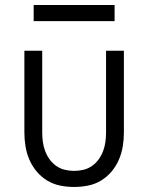

<svg xmlns="http://www.w3.org/2000/svg" viewBox="-20 -732 590 764"><path d="M275 12Q247 12 219.5 6.5Q192 1 168 -13.5Q144 -28 126 -49.5Q108 -71 97 -96.5Q86 -122 81.5 -149.5Q77 -177 77 -205V-530H148V-205Q148 -186 150.5 -167.5Q153 -149 159.5 -131.5Q166 -114 177 -98.5Q188 -83 203.5 -72Q219 -61 237.5 -56.5Q256 -52 275 -52Q294 -52 312.5 -56.5Q331 -61 346.5 -72Q362 -83 373 -98.5Q384 -114 390.5 -131.5Q397 -149 399.5 -167.5Q402 -186 402 -205V-530H473V-205Q473 -177 468.5 -149.5Q464 -122 453 -96.5Q442 -71 424 -49.5Q406 -28 382 -13.5Q358 1 330.5 6.5Q303 12 275 12ZM114 -648V-712H436V-648Z"/></svg>

Font: Lode Term
Style: Regular
Weight: 400
Monospace: yes
Designer: Belleve Invis
Foundry: Belleve Invis
Version: Version 29.2.0